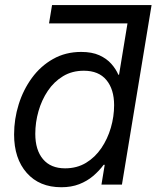

<svg xmlns="http://www.w3.org/2000/svg" viewBox="-20 -748 634 778"><path d="M538.1 -653.3H178.7L190.9 -727.5H594.2ZM228.5 10.7Q139.6 10.7 88.4 -47.4Q37.1 -105.5 37.1 -203.1Q37.1 -265.6 55.7 -325Q74.2 -384.3 109.4 -432.4Q144.5 -480.5 195.1 -509Q245.6 -537.6 309.1 -537.6Q352.5 -537.6 382.3 -524.2Q412.1 -510.7 430.9 -489.5Q449.7 -468.3 459.5 -445.3H462.4L508.8 -727.5H594.2L474.1 0H391.1L404.3 -80.1H399.9Q381.8 -55.7 357.4 -34.9Q333 -14.2 301 -1.7Q269 10.7 228.5 10.7ZM243.7 -65.9Q291.5 -65.9 328.4 -88.1Q365.2 -110.4 390.6 -147.7Q416 -185.1 429.2 -230.5Q442.4 -275.9 442.4 -321.8Q442.4 -386.2 411.1 -423.8Q379.9 -461.4 319.8 -461.4Q272 -461.4 235.4 -439.2Q198.7 -417 173.8 -379.9Q148.9 -342.8 136 -297.6Q123 -252.4 123 -205.6Q123 -140.1 154.3 -103Q185.5 -65.9 243.7 -65.9Z"/></svg>

Font: Inter 24pt
Style: Italic
Weight: 400
Italic angle: -9.3988°
Designer: Rasmus Andersson
Foundry: rsms
Version: Version 4.001;git-66647c0bb